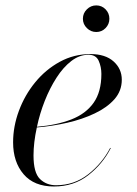

<svg xmlns="http://www.w3.org/2000/svg" viewBox="-20 -666 496 696"><path d="M280.5 -598Q280.5 -618 294.9 -632.2Q309.3 -646.4 328.9 -646.4Q348.9 -646.4 362.7 -632.2Q376.5 -618 376.5 -598Q376.5 -578.4 362.7 -564.2Q348.9 -550 328.9 -550Q309.3 -550 294.9 -564.2Q280.5 -578.4 280.5 -598ZM101.5 -102.5Q101.5 -40 124.8 -17.2Q148 5.5 183 5.5Q249 5.5 299.5 -34Q350 -73.5 379.5 -130L381.5 -129Q352.5 -72 300.2 -31Q248 10 175.5 10Q103.5 10 65.5 -34.5Q27.5 -79 27.5 -150Q27.5 -207.5 48.5 -264.2Q69.5 -321 107.5 -367.5Q145.5 -414 196.8 -442Q248 -470 308 -470Q362 -470 391.8 -443.2Q421.5 -416.5 421.5 -377Q421.5 -336.5 394.8 -306.2Q368 -276 323.2 -254.8Q278.5 -233.5 223.8 -221Q169 -208.5 113.5 -204Q101.5 -149 101.5 -102.5ZM301 -467.5Q268 -467.5 238.5 -444.8Q209 -422 184.8 -384.2Q160.5 -346.5 142.2 -300.2Q124 -254 114 -206.5Q186 -212.5 238.5 -233Q291 -253.5 319.2 -293.2Q347.5 -333 347.5 -398Q347.5 -423.5 337.8 -445.5Q328 -467.5 301 -467.5Z"/></svg>

Font: Bodoni* 72pt
Style: Italic
Weight: 400
Italic angle: -13°
Version: Version 2.3